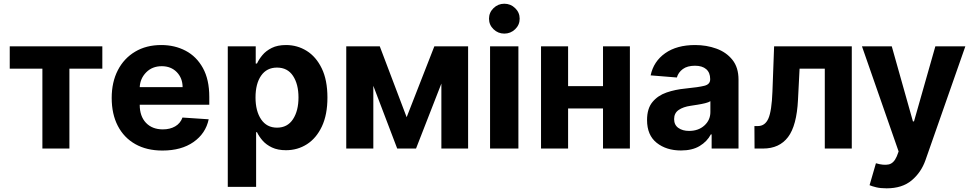

<svg xmlns="http://www.w3.org/2000/svg" viewBox="-20 -793 5191 1025"><path d="M32 -426.5V-545.5H526.3V-426.5H350.5V0H206.3V-426.5Z M846.9 10.7Q763.1 10.7 702.4 -23.6Q641.7 -57.9 609 -120.9Q576.3 -183.9 576.3 -270.2Q576.3 -354.4 609 -418Q641.7 -481.5 701.2 -517Q760.7 -552.6 840.9 -552.6Q913 -552.6 971.1 -522Q1029.1 -491.5 1063.2 -429.9Q1097.3 -368.3 1097.3 -275.6V-234H725.9V-233.7Q725.9 -172.6 759.2 -137.4Q792.6 -102.3 849.4 -102.3Q887.4 -102.3 915.1 -118.3Q942.8 -134.2 954.2 -165.5L1094.1 -156.2Q1078.1 -80.3 1013.1 -34.8Q948.2 10.7 846.9 10.7ZM725.9 -327.8H954.9Q954.5 -376.4 923.7 -408Q892.8 -439.6 843.4 -439.6Q793 -439.6 760.7 -407Q728.3 -374.3 725.9 -327.8Z M1196 204.5V-545.5H1345.2V-453.8H1351.9Q1362.2 -476.2 1381 -498.9Q1399.9 -521.7 1430.8 -537.1Q1461.6 -552.6 1507.1 -552.6Q1567.1 -552.6 1617.2 -521.5Q1667.3 -490.4 1697.6 -428.1Q1728 -365.8 1728 -272Q1728 -180.8 1698.5 -118.1Q1669 -55.4 1619 -23.3Q1568.9 8.9 1506.7 8.9Q1462.7 8.9 1432 -5.7Q1401.3 -20.2 1381.9 -42.4Q1362.6 -64.6 1351.9 -87.4H1347.3V204.5ZM1344.1 -272.7Q1344.1 -199.9 1374.1 -155.7Q1404.1 -111.5 1458.8 -111.5Q1514.6 -111.5 1544 -156.4Q1573.5 -201.3 1573.5 -272.7Q1573.5 -343.8 1544.2 -388Q1514.9 -432.2 1458.8 -432.2Q1403.8 -432.2 1373.9 -389Q1344.1 -345.9 1344.1 -272.7Z M2150.9 -167.3 2298.7 -545.5H2479V0H2336.3V-346.9L2201 0H2100.5L1973 -334.9V0H1828.5V-545.5H2007.5Z M2596.2 0V-545.5H2747.5V0ZM2672.2 -613.6Q2638.8 -613.6 2614.7 -636.9Q2590.6 -660.2 2590.6 -693.2Q2590.6 -726.2 2614.7 -749.6Q2638.8 -773.1 2672.2 -773.1Q2706 -773.1 2730.1 -749.6Q2754.3 -726.2 2754.3 -693.2Q2754.3 -660.2 2730.1 -636.9Q2706 -613.6 2672.2 -613.6Z M3012.8 -545.5V-333.1H3199.2V-545.5H3342.7V0H3199.2V-214.1H3012.8V0H2868.3V-545.5Z M3615.4 10.3Q3537.3 10.3 3485.8 -30.5Q3434.3 -71.4 3434.3 -152.3Q3434.3 -213.4 3463.1 -248.2Q3491.8 -283 3538.5 -299.2Q3585.2 -315.3 3639.2 -320.3Q3710.2 -327.4 3740.8 -335.2Q3771.3 -343 3771.3 -369.3V-371.4Q3771.3 -405.2 3750.2 -423.7Q3729 -442.1 3690.3 -442.1Q3649.5 -442.1 3625.4 -424.4Q3601.2 -406.6 3593.4 -379.3L3453.5 -390.6Q3469.1 -465.2 3531.1 -508.9Q3593 -552.6 3691.1 -552.6Q3751.8 -552.6 3804.7 -533.4Q3857.6 -514.2 3890.1 -473.5Q3922.6 -432.9 3922.6 -367.9V0H3779.1V-75.6H3774.9Q3755 -37.6 3715.4 -13.7Q3675.8 10.3 3615.4 10.3ZM3658.7 -94.1Q3708.5 -94.1 3740.4 -123Q3772.4 -152 3772.4 -195V-252.8Q3763.5 -246.8 3744.9 -242.2Q3726.2 -237.6 3705.1 -234.2Q3683.9 -230.8 3667.3 -228.3Q3627.5 -222.7 3603.2 -206Q3578.8 -189.3 3578.8 -157.3Q3578.8 -126.1 3601.4 -110.1Q3623.9 -94.1 3658.7 -94.1Z M4008.2 0 4007.5 -120H4025.6Q4064.3 -120 4082 -160.2Q4099.8 -200.3 4103.7 -304L4112.6 -545.5H4527.3V0H4383.2V-426.5H4248.6L4240.1 -259.9Q4233.3 -122.5 4187 -61.3Q4140.6 0 4053.6 0Z M4713.1 212.4Q4680.8 212.4 4657.8 206.9Q4634.9 201.3 4622.2 195.7L4656.2 78.5Q4696.4 90.6 4723.9 84.9Q4751.4 79.2 4767.4 41.9L4777.3 15.6L4581.7 -545.5H4740.8L4853.7 -144.9H4859.4L4973.4 -545.5H5133.5L4920.5 62.5Q4897.4 127.8 4846.8 170.1Q4796.2 212.4 4713.1 212.4Z"/></svg>

Font: Inter UI
Style: Bold
Weight: 700
Designer: Rasmus Andersson
Foundry: rsms
Version: 3.2;8d6f07862